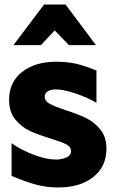

<svg xmlns="http://www.w3.org/2000/svg" viewBox="-20 -814 520 846"><path d="M227 -111Q185 -111 130 -131.5Q75 -152 31 -183V-39Q90 -14 137 -1Q184 12 237 12Q333 12 391 -34Q449 -80 449 -159Q449 -210 422.5 -243Q396 -276 360 -293.5Q324 -311 268 -329Q220 -345 198.5 -357Q177 -369 177 -388Q177 -403 190 -411.5Q203 -420 226 -420Q260 -420 312 -402.5Q364 -385 405 -361V-503Q355 -524 316 -533Q277 -542 227 -542Q135 -542 77.5 -497Q20 -452 20 -374Q20 -321 47.5 -287.5Q75 -254 112 -237Q149 -220 205 -203Q251 -189 272 -178Q293 -167 293 -149Q293 -129 272 -120Q251 -111 227 -111ZM269 -794H174L39 -615H160L221 -680L284 -615H403Z"/></svg>

Font: Geom ExtraBold
Style: Bold
Weight: 800
Version: Version 1.102